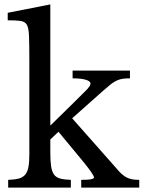

<svg xmlns="http://www.w3.org/2000/svg" viewBox="-20 -850 656 870"><path d="M348 -35Q381 -35 393.5 -38Q406 -41 406 -46Q405 -54 390 -75Q375 -96 351 -125L245 -253L208 -218V-159Q208 -120 211.5 -96.5Q215 -73 224.5 -59.5Q234 -46 252.5 -41Q271 -36 301 -35V0H17V-35Q47 -36 65.5 -41Q84 -46 94.5 -59Q105 -72 109 -94Q113 -116 113 -152V-571Q113 -647 111.5 -686Q110 -725 101 -739Q92 -753 71 -755.5Q50 -758 15 -758V-792L208 -830V-281L301 -372Q346 -417 368 -438.5Q390 -460 390 -471Q390 -482 369 -488.5Q348 -495 309 -495V-530H569V-495Q550 -495 536 -493Q522 -491 509 -485Q496 -479 482.5 -468.5Q469 -458 451 -442L307 -314L505 -90Q519 -73 530.5 -62.5Q542 -52 553.5 -46Q565 -40 579 -37.5Q593 -35 611 -35V0H348Z"/></svg>

Font: SVN-Libre Baskerville
Style: Regular
Weight: 400
Designer: Pablo Impallari, Rodrigo Fuenzalida
Foundry: Pablo Impallari, Rodrigo Fuenzalida
Version: Version 1.000; ttfautohint (v1.8.4)